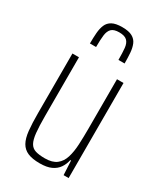

<svg xmlns="http://www.w3.org/2000/svg" viewBox="-186 -808 765 892"><g transform="rotate(30 196.5 -362.0)"><path d="M181 8Q141 8 116.5 -2.5Q92 -13 79 -36Q66 -59 62 -97Q58 -135 58 -190V-510H93V-195Q93 -140 96.5 -106Q100 -72 110 -54Q120 -36 139.5 -30Q159 -24 190 -24Q230 -24 252 -41Q274 -58 283.5 -88.5Q293 -119 295 -159.5Q297 -200 297 -246V-510H332V0H305L301 -76H297Q292 -52 279 -33Q266 -14 242.5 -3Q219 8 181 8ZM198 -732Q233 -732 252 -721.5Q271 -711 279 -692Q287 -673 289 -647.5Q291 -622 291 -591H258Q258 -629 255.5 -654Q253 -679 240 -691.5Q227 -704 198 -704Q169 -704 156.5 -691.5Q144 -679 141 -654.5Q138 -630 138 -591H105Q105 -622 107 -647.5Q109 -673 117 -692Q125 -711 144 -721.5Q163 -732 198 -732Z"/></g></svg>

Font: Saira ExtraCondensed Thin
Style: Regular
Weight: 250
Width: 2
Designer: Hector Gatti with collaboration of the Omnibus-Type team
Foundry: Omnibus-Type
Version: Version 1.101